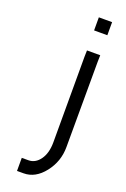

<svg xmlns="http://www.w3.org/2000/svg" viewBox="-184 -840 723 1103"><g transform="rotate(20 177.0 -289.0)"><path d="M257 -704H217V-784H257H258H298V-704H258ZM217 -543 218 -582H299L298 -542L297 -20Q297 68 243 137Q189 206 117 206H77V126H117Q160 126 188.5 86Q217 46 217 -20Z"/></g></svg>

Font: Nordica Advanced
Style: RegularExtended
Weight: 300
Version: Version 1.07